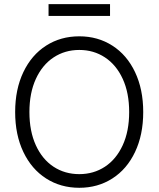

<svg xmlns="http://www.w3.org/2000/svg" viewBox="-20 -891 761 921"><path d="M360.4 9.8Q271 9.8 201.2 -34.9Q131.3 -79.6 92 -162.1Q52.7 -244.6 52.7 -353.5Q52.7 -462.4 92 -544.9Q131.3 -627.4 201.2 -672.1Q271 -716.8 360.4 -716.8Q449.2 -716.8 519 -672.1Q588.9 -627.4 627.9 -544.9Q667 -462.4 667 -353.5Q667 -244.6 627.9 -162.1Q588.9 -79.6 519 -34.9Q449.2 9.8 360.4 9.8ZM360.4 -651.4Q291.5 -651.4 237.3 -615.7Q183.1 -580.1 152.1 -512.7Q121.1 -445.3 121.1 -353.5Q121.1 -261.7 151.9 -194.3Q182.6 -127 236.8 -91.3Q291 -55.7 360.4 -55.7Q429.2 -55.7 483.4 -91.3Q537.6 -127 568.6 -194.3Q599.6 -261.7 599.6 -353.5Q599.6 -445.8 568.6 -512.9Q537.6 -580.1 483.4 -615.7Q429.2 -651.4 360.4 -651.4ZM507.8 -814.5H212.9V-871.1H507.8Z"/></svg>

Font: Pretendard Light
Style: Regular
Weight: 300
Designer: Base glyphs from Inter by Rasmus Andersson; Hangeul glyphs from Noto Sans CJK(Source Han Sans) by Jang Soo-young and Kan
Foundry: Kil Hyung-jin
Version: Version 1.309